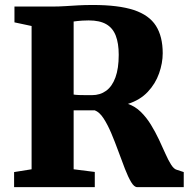

<svg xmlns="http://www.w3.org/2000/svg" viewBox="-20 -770 776 790"><path d="M38 0V-62L110 -73.5V-663L39.5 -678V-743H191.5Q223 -743 249.2 -744.8Q275.5 -746.5 302 -748Q328.5 -749.5 362 -749.5Q467.5 -749.5 530.5 -728.8Q593.5 -708 621.5 -664Q649.5 -620 649.5 -551Q649.5 -510.5 634.5 -468Q619.5 -425.5 588 -392Q556.5 -358.5 506.5 -342.5Q536 -332.5 559.2 -309.8Q582.5 -287 600.8 -257.2Q619 -227.5 633.8 -196.2Q648.5 -165 660.5 -137.8Q672.5 -110.5 684 -92.5Q695.5 -74.5 707 -71.5L736 -62V0H544.5Q532 0 519.5 -21Q507 -42 494 -75.5Q481 -109 467 -147.5Q453 -186 437.8 -222Q422.5 -258 405.8 -283.5Q389 -309 370 -316Q360.5 -316 348.8 -316Q337 -316 325.2 -316Q313.5 -316 302.5 -316Q291.5 -316 283 -316V-73.5L370 -62.5V0ZM358.5 -378.5Q392 -378.5 416.8 -396.5Q441.5 -414.5 455 -451.5Q468.5 -488.5 468.5 -544.5Q468.5 -592 456.2 -623.5Q444 -655 417 -670.5Q390 -686 345 -686Q330.5 -686 319 -685.2Q307.5 -684.5 298.8 -683.5Q290 -682.5 283 -681.5V-381Q290.5 -379.5 305.5 -379Q320.5 -378.5 335.8 -378.5Q351 -378.5 358.5 -378.5Z"/></svg>

Font: Merriweather 28pt Black
Style: Regular
Weight: 900
Version: Version 2.100